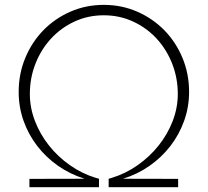

<svg xmlns="http://www.w3.org/2000/svg" viewBox="-20 -784 870 804"><path d="M414.5 -763.6Q489.5 -763.6 554.5 -735.2Q619.5 -706.8 668 -657.5Q716.4 -608.2 744.1 -541.6Q771.8 -475 771.8 -399.1Q771.8 -335.9 751.1 -278.2Q730.5 -220.5 693.6 -172.7Q656.8 -125 606.1 -89.5Q555.5 -54.1 495 -35.5L725.9 -35V0H435V-35.5L447.7 -39.1Q505.9 -56.8 556.4 -92.3Q606.8 -127.7 644.3 -174.8Q681.8 -221.8 703.2 -277.3Q724.5 -332.7 724.5 -390.5Q724.5 -457.3 701.1 -517Q677.7 -576.8 636.1 -622Q594.5 -667.3 537.7 -693.6Q480.9 -720 414.5 -720Q348.2 -720 291.6 -693.6Q235 -667.3 193.4 -622Q151.8 -576.8 128.4 -517Q105 -457.3 105 -390.5Q105 -332.7 126.4 -277.3Q147.7 -221.8 185 -174.8Q222.3 -127.7 272.7 -92.3Q323.2 -56.8 381.4 -39.1L394.5 -35.5V0H103.2V-35L334.5 -35.5Q274.1 -54.1 223.4 -89.5Q172.7 -125 135.9 -172.7Q99.1 -220.5 78.6 -278.2Q58.2 -335.9 58.2 -399.1Q58.2 -475 85.9 -541.6Q113.6 -608.2 161.8 -657.5Q210 -706.8 275 -735.2Q340 -763.6 414.5 -763.6Z"/></svg>

Font: Spartan Light
Style: Regular
Weight: 300
Designer: Matt Bailey, Mirko Velimirovic
Foundry: Matt Bailey
Version: Version 1.005